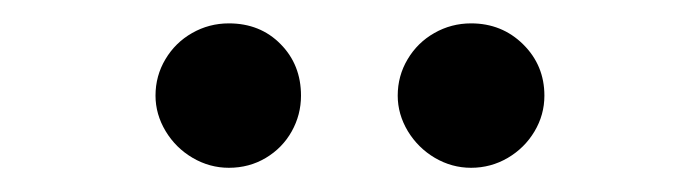

<svg xmlns="http://www.w3.org/2000/svg" viewBox="-20 -754 587 161"><path d="M110.4 -673.8Q110.4 -690.4 118.7 -704.3Q127 -718.3 141.1 -726.3Q155.3 -734.4 171.9 -734.4Q198.2 -734.4 215.3 -717Q232.4 -699.7 232.4 -673.8Q232.4 -657.7 224.6 -643.8Q216.8 -629.9 202.9 -621.6Q189 -613.3 171.9 -613.3Q155.8 -613.3 141.6 -621.6Q127.4 -629.9 118.9 -644Q110.4 -658.2 110.4 -673.8ZM313.5 -673.8Q313.5 -690.4 321.8 -704.3Q330.1 -718.3 344.2 -726.3Q358.4 -734.4 375 -734.4Q400.9 -734.4 418.7 -716.8Q436.5 -699.2 436.5 -673.8Q436.5 -657.7 428.2 -643.8Q419.9 -629.9 405.8 -621.6Q391.6 -613.3 375 -613.3Q358.9 -613.3 344.7 -621.6Q330.6 -629.9 322 -644Q313.5 -658.2 313.5 -673.8Z"/></svg>

Font: Pretendard Std Medium
Style: Regular
Weight: 500
Designer: Base glyphs from Inter by Rasmus Andersson; Hangeul glyphs from Noto Sans CJK(Source Han Sans) by Jang Soo-young and Kan
Foundry: Kil Hyung-jin
Version: Version 1.309